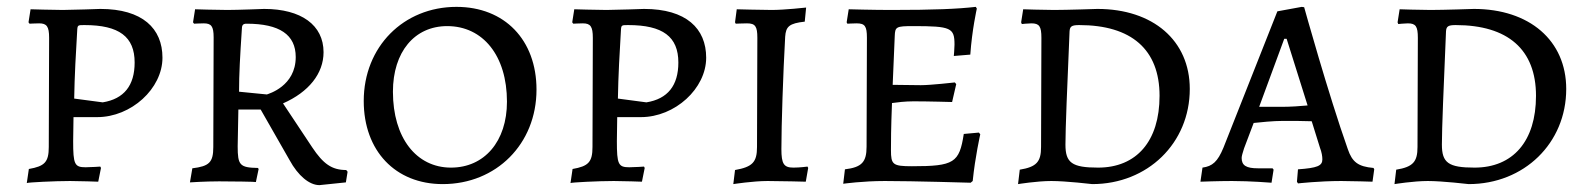

<svg xmlns="http://www.w3.org/2000/svg" viewBox="-20 -527 4621 559"><path d="M58 6C59 4 140 0 184 0C212 0 266 2 266 2L274 -38L272 -42C272 -42 245 -40 229 -40C197 -40 193 -49 193 -116L194 -186H263C362 -186 453 -269 453 -359C453 -444 395 -501 272 -501C272 -501 187 -498 163 -498C131 -498 74 -500 69 -500L63 -462L66 -458C66 -458 83 -459 94 -459C116 -459 123 -450 123 -417L122 -99C122 -55 110 -43 64 -35ZM279 -229 196 -240C197 -304 201 -377 205 -442C206 -454 208 -454 226 -454C327 -454 372 -420 372 -345C372 -278 341 -239 279 -229Z M910 12 987 4 992 -27 988 -32C946 -32 921 -50 889 -98L804 -226C879 -259 922 -313 922 -375C922 -454 857 -501 749 -501C749 -501 672 -498 642 -498C611 -498 548 -500 548 -500L542 -462L545 -458C545 -458 562 -459 573 -459C595 -459 602 -451 602 -418L601 -99C601 -54 589 -43 540 -37L533 4C533 4 577 1 618 1C655 1 725 2 725 3L733 -35L731 -38C678 -39 672 -46 672 -101L674 -208H739L823 -61C848 -15 881 12 910 12ZM757 -252 676 -260C676 -312 679 -364 684 -440C684 -454 687 -458 698 -458C794 -458 841 -426 841 -361C841 -276 762 -254 757 -252Z M1269 9C1425 9 1542 -108 1542 -266C1542 -411 1449 -507 1309 -507C1155 -507 1039 -391 1039 -233C1039 -88 1131 9 1269 9ZM1293 -39C1192 -39 1124 -126 1124 -260C1124 -376 1187 -451 1282 -451C1386 -451 1456 -365 1456 -231C1456 -115 1390 -39 1293 -39Z M1641 6C1642 4 1723 0 1767 0C1795 0 1849 2 1849 2L1857 -38L1855 -42C1855 -42 1828 -40 1812 -40C1780 -40 1776 -49 1776 -116L1777 -186H1846C1945 -186 2036 -269 2036 -359C2036 -444 1978 -501 1855 -501C1855 -501 1770 -498 1746 -498C1714 -498 1657 -500 1652 -500L1646 -462L1649 -458C1649 -458 1666 -459 1677 -459C1699 -459 1706 -450 1706 -417L1705 -99C1705 -55 1693 -43 1647 -35ZM1862 -229 1779 -240C1780 -304 1784 -377 1788 -442C1789 -454 1791 -454 1809 -454C1910 -454 1955 -420 1955 -345C1955 -278 1924 -239 1862 -229Z M2115 9C2115 9 2172 0 2215 0C2253 0 2326 2 2326 2L2333 -38L2331 -42C2331 -42 2309 -39 2290 -39C2262 -39 2255 -50 2255 -93C2255 -163 2260 -313 2266 -420C2268 -450 2278 -459 2323 -464L2327 -505C2327 -505 2264 -498 2227 -498C2192 -498 2131 -500 2125 -500L2120 -462L2122 -458C2122 -458 2143 -459 2155 -459C2179 -459 2185 -450 2185 -417L2184 -99C2184 -55 2171 -41 2120 -32Z M2435 8C2435 8 2491 0 2556 0C2640 0 2806 5 2806 5L2812 0C2819 -70 2834 -136 2834 -136L2830 -141L2786 -137C2773 -53 2758 -43 2635 -43C2579 -43 2574 -48 2574 -90C2574 -115 2574 -151 2577 -227C2591 -229 2615 -232 2640 -232C2683 -232 2752 -230 2752 -230L2764 -282L2760 -287C2760 -287 2690 -279 2661 -279L2579 -280L2585 -422C2586 -449 2589 -451 2639 -451C2749 -451 2759 -446 2759 -397C2759 -386 2757 -364 2757 -364L2805 -368C2810 -440 2824 -502 2824 -502L2821 -507C2768 -501 2701 -498 2574 -498C2522 -498 2451 -500 2451 -500L2445 -462L2447 -458C2447 -458 2465 -459 2474 -459C2498 -459 2504 -451 2504 -417L2503 -100C2503 -55 2489 -40 2440 -34Z M3160 9C3321 9 3444 -110 3444 -268C3444 -409 3337 -501 3175 -501C3175 -501 3087 -498 3049 -498C3018 -498 2959 -500 2959 -500L2953 -462L2955 -457C2955 -457 2973 -459 2983 -459C3006 -459 3012 -450 3012 -417L3011 -99C3011 -56 2998 -41 2949 -33L2944 9C2944 9 2999 0 3041 0C3084 0 3160 9 3160 9ZM3122 -454C3274 -454 3356 -383 3356 -248C3356 -116 3289 -39 3177 -39C3101 -39 3082 -53 3082 -106C3082 -152 3087 -272 3094 -436C3095 -450 3100 -454 3122 -454Z M3759 7C3759 7 3820 0 3885 0C3915 0 3976 2 3976 2L3981 -34L3979 -38C3934 -42 3917 -55 3904 -93C3847 -254 3777 -506 3777 -506L3770 -507L3699 -494L3542 -97C3525 -56 3510 -43 3481 -39L3475 2C3475 2 3526 0 3567 0C3621 0 3682 5 3682 5L3688 -33L3685 -37H3642C3609 -37 3595 -45 3595 -67C3595 -73 3598 -82 3602 -95L3630 -169C3649 -171 3686 -175 3716 -175C3738 -175 3779 -175 3799 -174L3823 -97C3828 -84 3830 -72 3830 -63C3830 -44 3815 -38 3759 -34L3756 2ZM3646 -216 3719 -414H3726L3787 -220C3768 -218 3735 -216 3714 -216Z M4256 9C4417 9 4540 -110 4540 -268C4540 -409 4433 -501 4271 -501C4271 -501 4183 -498 4145 -498C4114 -498 4055 -500 4055 -500L4049 -462L4051 -457C4051 -457 4069 -459 4079 -459C4102 -459 4108 -450 4108 -417L4107 -99C4107 -56 4094 -41 4045 -33L4040 9C4040 9 4095 0 4137 0C4180 0 4256 9 4256 9ZM4218 -454C4370 -454 4452 -383 4452 -248C4452 -116 4385 -39 4273 -39C4197 -39 4178 -53 4178 -106C4178 -152 4183 -272 4190 -436C4191 -450 4196 -454 4218 -454Z"/></svg>

Font: Alegreya SC
Style: Regular
Weight: 400
Designer: Juan Pablo del Peral
Foundry: Huerta Tipografica
Version: Version 2.007;PS 002.007;hotconv 1.0.88;makeotf.lib2.5.64775